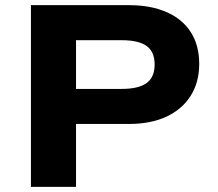

<svg xmlns="http://www.w3.org/2000/svg" viewBox="-20 -725 844 745"><path d="M100 0V-705H480Q565 -705 626.5 -678Q688 -651 720.5 -600Q753 -549 753 -477Q753 -406 720 -353.5Q687 -301 626 -272.5Q565 -244 480 -244H275V0ZM275 -380H452Q517 -380 548.5 -402.5Q580 -425 580 -475Q580 -524 549 -546.5Q518 -569 452 -569H275Z"/></svg>

Font: Nunito Sans 7pt SemiExpanded ExtraBold
Style: Regular
Weight: 800
Width: 6
Designer: Vernon Adams
Foundry: Vernon Adams
Version: Version 3.101;gftools[0.9.27]